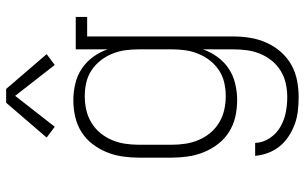

<svg xmlns="http://www.w3.org/2000/svg" viewBox="-208 -594 1015 640"><g transform="rotate(-90 300.0 -274.5)"><path d="M296 213Q274 213 251 210.5Q228 208 207 200.5Q186 193 166.5 180.5Q147 168 132.5 150.5Q118 133 110 111.5Q102 90 100 68H143Q144 94 159 116.5Q174 139 196.5 152Q219 165 244.5 170Q270 175 296 175Q319 175 341.5 170Q364 165 383.5 153Q403 141 417.5 123Q432 105 440.5 84Q449 63 452 40.5Q455 18 455 -5V-106Q446 -80 429.5 -57.5Q413 -35 390.5 -20Q368 -5 340.5 1.5Q313 8 286 8Q258 8 231 2Q204 -4 180.5 -18.5Q157 -33 140 -55Q123 -77 112.5 -102.5Q102 -128 98 -155.5Q94 -183 94 -210V-320Q94 -347 98 -374.5Q102 -402 112.5 -427.5Q123 -453 140 -475Q157 -497 180.5 -511.5Q204 -526 231 -532Q258 -538 286 -538Q313 -538 340.5 -531.5Q368 -525 390.5 -510Q413 -495 429.5 -472.5Q446 -450 455 -424V-530H563V-492H498V-5Q498 23 493.5 51Q489 79 477.5 105Q466 131 447.5 152.5Q429 174 404.5 188Q380 202 352 207.5Q324 213 296 213ZM299 -30Q322 -30 344 -35Q366 -40 385 -52.5Q404 -65 418 -83Q432 -101 440.5 -122Q449 -143 452 -165Q455 -187 455 -210V-320Q455 -343 452 -365Q449 -387 440.5 -408Q432 -429 418 -447Q404 -465 385 -477.5Q366 -490 344 -495Q322 -500 299 -500Q276 -500 253.5 -495Q231 -490 211 -478Q191 -466 176.5 -448.5Q162 -431 153 -410Q144 -389 140.5 -366Q137 -343 137 -320V-210Q137 -187 140.5 -164Q144 -141 153 -120Q162 -99 176.5 -81.5Q191 -64 211 -52Q231 -40 253.5 -35Q276 -30 299 -30ZM197 -600 161 -627 277 -762H323L439 -627L403 -600L300 -732Z"/></g></svg>

Font: Iosevka Slab XLtEx
Style: Regular
Weight: 200
Width: 7
Monospace: yes
Designer: Belleve Invis
Foundry: Belleve Invis
Version: Version 11.1.0; ttfautohint (v1.8.3)